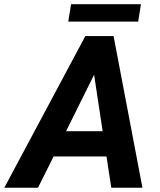

<svg xmlns="http://www.w3.org/2000/svg" viewBox="-71 -880 748 900"><path d="M589.8 -860.4H262.2L249 -778.8H576.7ZM450.7 0H596.7L461.4 -710.9H329.1L-50.8 0H106.9L180.2 -146.5H428.2ZM370.1 -529.8 410.2 -265.1H238.8Z"/></svg>

Font: Roboto
Style: Bold Italic
Weight: 700
Italic angle: -12°
Designer: Google
Version: Version 2.137; 2017